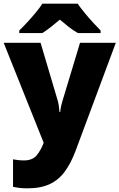

<svg xmlns="http://www.w3.org/2000/svg" viewBox="-21 -786 651 1046"><path d="M-1 -553H200L294 -236Q297 -226 299.5 -209Q302 -192 303 -176H307Q309 -196 312.5 -210.5Q316 -225 319 -235L415 -553H610L391 35Q366 102 332.5 148Q299 194 250 217Q201 240 128 240Q102 240 83 237.5Q64 235 50 232V82Q61 84 76.5 86Q92 88 109 88Q156 88 178.5 60.5Q201 33 215 -3L217 -8ZM402 -766Q418 -743 440.5 -715.5Q463 -688 486.5 -662.5Q510 -637 527 -620V-606H403Q377 -621 354 -639Q331 -657 305 -679Q279 -657 257.5 -640Q236 -623 210 -606H84V-620Q103 -638 126.5 -663.5Q150 -689 172.5 -716Q195 -743 210 -766Z"/></svg>

Font: Noto Sans Gurmukhi UI Black
Style: Regular
Weight: 900
Designer: Jelle Bosma - Monotype Design Team
Foundry: Monotype Imaging Inc.
Version: Version 2.004; ttfautohint (v1.8.4.7-5d5b)